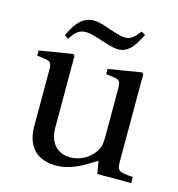

<svg xmlns="http://www.w3.org/2000/svg" viewBox="-99 -728 767 826"><g transform="rotate(15 284.5 -315.0)"><path d="M24 -425 60 -420C84 -416 90 -412 90 -378V-130C90 -22 154 11 224 11C304 11 369 -43 396 -56L405 0H556V-27C491 -32 485 -34 485 -82V-466L478 -472L331 -448V-425L367 -420C391 -416 397 -412 397 -378V-166C397 -140 394 -119 389 -110C367 -67 323 -39 274 -39C219 -39 179 -74 179 -147V-466L172 -472L24 -448ZM116 -541 133 -529C154 -562 170 -577 201 -577C222 -577 249 -568 276 -559C303 -551 331 -541 352 -541C376 -541 392 -551 408 -566C423 -582 436 -605 449 -631L431 -641C405 -608 393 -598 367 -598C347 -598 321 -608 295 -616C270 -625 244 -634 221 -634C161 -634 135 -579 116 -541Z"/></g></svg>

Font: erewhon
Style: Regular
Weight: 400
Version: Version 1.0.0